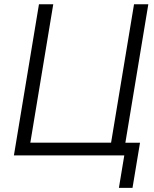

<svg xmlns="http://www.w3.org/2000/svg" viewBox="-20 -748 739 924"><path d="M573.2 0H46.9L167.5 -727.5H236.3L126 -61.5H514.6L625 -727.5H693.8ZM552.2 156.2 578.1 0H536.1L546.4 -61H653.8L617.7 156.2Z"/></svg>

Font: Inter 18pt Light
Style: Italic
Weight: 300
Italic angle: -9.3988°
Designer: Rasmus Andersson
Foundry: rsms
Version: Version 4.001;git-66647c0bb